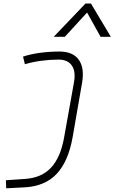

<svg xmlns="http://www.w3.org/2000/svg" viewBox="-20 -815 638 1070"><path d="M14.6 234.4 12.7 189.5 120.1 182.1Q212.4 175.8 265.1 118.7Q317.9 61.5 337.4 -49.8L392.1 -355Q403.3 -416 380.6 -449.5Q357.9 -482.9 305.7 -482.9Q258.8 -482.9 209.7 -476.3Q160.6 -469.7 118.7 -457L108.4 -499.5Q148.9 -513.2 202.1 -520.5Q255.4 -527.8 311.5 -527.8Q385.7 -527.8 418.7 -482.4Q451.7 -437 437.5 -354L384.8 -50.8Q360.8 85 295.7 154.1Q230.5 223.1 117.2 229ZM486.8 -795.4 597.7 -609.9H540.5L465.3 -745.1L341.3 -609.9H279.3L456.5 -795.4Z"/></svg>

Font: Cascadia Code NF ExtraLight
Style: Italic
Weight: 200
Italic angle: -10°
Monospace: yes
Designer: Aaron Bell
Foundry: Saja Typeworks
Version: Version 2404.023; ttfautohint (v1.8.4)